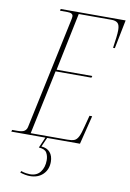

<svg xmlns="http://www.w3.org/2000/svg" viewBox="-118 -775 716 1060"><g transform="rotate(10 240.5 -245.0)"><path d="M-17 0 -14 -10H15Q44 -10 55.5 -18.5Q67 -27 70 -43L202 -664Q205 -678 205 -685Q205 -704 173 -704H132L134 -714H498L466 -553H456Q461 -588 464 -612.5Q467 -637 467 -654Q467 -683 455.5 -693.5Q444 -704 421 -704H237L170 -380H370L367 -370H166L90 -10H296Q321 -10 334.5 -15.5Q348 -21 357.5 -40Q367 -59 377 -100L393 -161H408L368 0ZM126 224Q102 224 71 214L75 205Q89 210 102.5 212Q116 214 125 214Q163 214 183 188Q203 162 203 122Q203 98 192.5 80Q182 62 148 60L178 -9H188L161 52Q193 54 210 74Q227 94 227 127Q227 170 199.5 197Q172 224 126 224Z"/></g></svg>

Font: Noto Serif Display ExtraCondensed Thin
Style: Italic
Weight: 100
Width: 2
Italic angle: -12°
Designer: Monotype Design Team
Foundry: Monotype Imaging Inc.
Version: Version 2.009